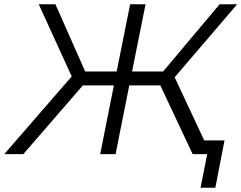

<svg xmlns="http://www.w3.org/2000/svg" viewBox="-50 -720 1128 897"><path d="M766 -359 934 0H850L699 -321H554L490 0H418L482 -321H337L59 0H-30L285 -363L131 -700H209L348 -386H495L558 -700H630L567 -386H712L976 -700H1058ZM999 -64 956 157H887L918 0H850L862 -64Z"/></svg>

Font: Montserrat Alternates
Style: Italic
Weight: 400
Italic angle: -11.3°
Designer: Julieta Ulanovsky
Foundry: Julieta Ulanovsky
Version: Version 7.200